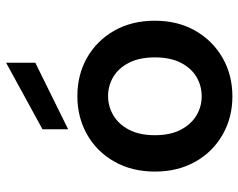

<svg xmlns="http://www.w3.org/2000/svg" viewBox="-98 -690 799 644"><g transform="rotate(-90 302.0 -367.5)"><path d="M301 12Q230 12 172.5 -21Q115 -54 82 -112.5Q49 -171 49 -248Q49 -325 82.5 -384Q116 -443 173.5 -475.5Q231 -508 302 -508Q374 -508 431 -475.5Q488 -443 521.5 -384.5Q555 -326 555 -248Q555 -171 521.5 -112.5Q488 -54 430.5 -21Q373 12 301 12ZM301 -91Q337 -91 366.5 -108.5Q396 -126 414 -161Q432 -196 432 -248Q432 -300 414 -335Q396 -370 366.5 -387.5Q337 -405 302 -405Q268 -405 238 -387.5Q208 -370 189.5 -335Q171 -300 171 -248Q171 -196 189.5 -161Q208 -126 237.5 -108.5Q267 -91 301 -91ZM191 -539V-625L414 -747V-649Z"/></g></svg>

Font: DM Sans 24pt SemiBold
Style: Regular
Weight: 600
Designer: Colophon Foundry, Jonny Pinhorn
Foundry: Colophon Foundry
Version: Version 4.004;gftools[0.9.30]